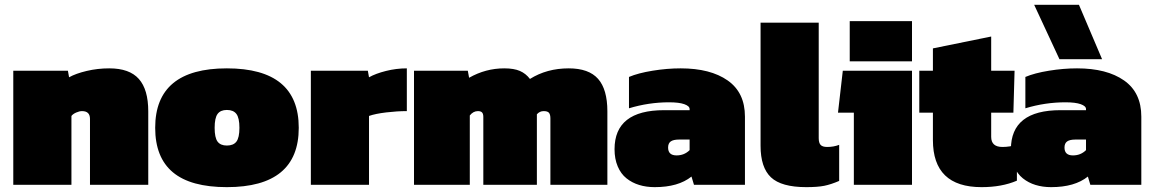

<svg xmlns="http://www.w3.org/2000/svg" viewBox="-20 -768 4793 798"><path d="M35.2 0V-474.1H262.2L267.1 -446.8Q294.9 -462.4 340.1 -473.1Q385.3 -483.9 434.1 -483.9Q518.1 -483.9 557.1 -439.9Q596.2 -396 596.2 -305.2V0H354V-273.9Q354 -306.2 320.8 -306.2Q310.1 -306.2 296.6 -300.3Q283.2 -294.4 276.9 -286.1V0Z M922.9 9.8Q772.5 9.8 698.7 -51.8Q625 -113.3 625 -236.8Q625 -483.9 922.9 -483.9Q1221.7 -483.9 1221.7 -236.8Q1221.7 9.8 922.9 9.8ZM922.9 -163.1Q950.2 -163.1 962.6 -179.4Q975.1 -195.8 975.1 -236.8Q975.1 -277.8 962.6 -294.4Q950.2 -311 922.9 -311Q896.5 -311 884.3 -294.4Q872.1 -277.8 872.1 -236.8Q872.1 -195.8 884.3 -179.4Q896.5 -163.1 922.9 -163.1Z M1272 0V-474.1H1508.8L1513.7 -446.8Q1541.5 -462.4 1584.2 -473.1Q1627 -483.9 1670.9 -483.9V-306.2Q1630.4 -306.2 1585.2 -300.8Q1540 -295.4 1513.7 -286.1V0Z M1700.7 0V-474.1H1924.3L1929.7 -444.8Q1998.5 -483.9 2075.7 -483.9Q2116.2 -483.9 2140.9 -473.1Q2165.5 -462.4 2182.6 -439.9Q2252.9 -483.9 2343.8 -483.9Q2427.2 -483.9 2465.8 -440.2Q2504.4 -396.5 2504.4 -305.2V0H2267.6V-275.9Q2267.6 -292 2261.7 -299.1Q2255.9 -306.2 2239.7 -306.2Q2223.1 -306.2 2211.4 -293V0H1988.8V-282.2Q1988.8 -294.9 1983.6 -300.5Q1978.5 -306.2 1966.3 -306.2Q1946.8 -306.2 1932.6 -288.1V0Z M2701.2 9.8Q2666 9.8 2636.5 0.7Q2606.9 -8.3 2583.7 -26.9Q2560.5 -45.4 2547.4 -76.4Q2534.2 -107.4 2534.2 -147.9Q2534.2 -310.1 2740.2 -310.1H2846.2V-314.9Q2846.2 -327.1 2824.2 -335Q2802.2 -342.8 2761.2 -342.8Q2676.3 -342.8 2594.2 -317.9V-448.2Q2632.3 -464.4 2692.4 -474.1Q2752.4 -483.9 2809.1 -483.9Q2932.6 -483.9 3004.4 -433.6Q3076.2 -383.3 3076.2 -283.2V0H2864.3L2854 -34.2Q2799.3 9.8 2701.2 9.8ZM2792 -122.1Q2824.2 -122.1 2846.2 -144V-188H2802.2Q2778.8 -188 2767.8 -180.2Q2756.8 -172.4 2756.8 -154.8Q2756.8 -122.1 2792 -122.1Z M3331.1 9.8Q3227.5 9.8 3184.3 -31Q3141.1 -71.8 3141.1 -162.1V-673.8H3382.8V-193.8Q3382.8 -174.3 3390.6 -165.8Q3398.4 -157.2 3418 -157.2Q3444.8 -157.2 3467.8 -166V-16.1Q3434.1 -1.5 3406 4.2Q3377.9 9.8 3331.1 9.8Z M3511.7 -513.2V-680.2H3770.5V-513.2ZM3528.8 0V-299.8H3462.9L3482.9 -474.1H3770.5V0Z M4059.6 9.8Q3857.4 9.8 3857.4 -186V-299.8H3800.8V-474.1H3857.4V-566.9L4099.6 -616.2V-474.1H4196.8L4191.9 -299.8H4099.6V-199.2Q4099.6 -157.2 4146.5 -157.2Q4177.7 -157.2 4206.5 -167V-17.1Q4144 9.8 4059.6 9.8Z M4383.3 -522 4278.3 -748H4464.4L4560.5 -522ZM4348.6 9.8Q4313.5 9.8 4283.9 0.7Q4254.4 -8.3 4231.2 -26.9Q4208 -45.4 4194.8 -76.4Q4181.6 -107.4 4181.6 -147.9Q4181.6 -310.1 4387.7 -310.1H4493.7V-314.9Q4493.7 -327.1 4471.7 -335Q4449.7 -342.8 4408.7 -342.8Q4323.7 -342.8 4241.7 -317.9V-448.2Q4279.8 -464.4 4339.8 -474.1Q4399.9 -483.9 4456.5 -483.9Q4580.1 -483.9 4651.9 -433.6Q4723.6 -383.3 4723.6 -283.2V0H4511.7L4501.5 -34.2Q4446.8 9.8 4348.6 9.8ZM4439.5 -122.1Q4471.7 -122.1 4493.7 -144V-188H4449.7Q4426.3 -188 4415.3 -180.2Q4404.3 -172.4 4404.3 -154.8Q4404.3 -122.1 4439.5 -122.1Z"/></svg>

Font: Kanit Black
Style: Regular
Weight: 900
Designer: Katatrad Team
Foundry: CadsonDemak
Version: Version 1.000;PS 001.000;hotconv 1.0.88;makeotf.lib2.5.64775